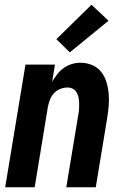

<svg xmlns="http://www.w3.org/2000/svg" viewBox="-20 -794 540 814"><path d="M2 0 88 -520H213L201 -448Q211 -464 223 -479.5Q235 -495 250.5 -506Q266 -517 284.5 -522.5Q303 -528 321 -528Q347 -528 370 -518.5Q393 -509 408 -490.5Q423 -472 430.5 -448.5Q438 -425 440.5 -399.5Q443 -374 441 -348Q439 -322 435 -297L386 0H261L313 -314Q315 -325 315.5 -337Q316 -349 315.5 -360.5Q315 -372 312.5 -383Q310 -394 304 -403.5Q298 -413 288 -418Q278 -423 266 -423Q251 -423 235.5 -417Q220 -411 209 -399Q198 -387 192 -372Q186 -357 183 -341L127 0ZM276 -572 219 -628 368 -774 440 -706Z"/></svg>

Font: Iosevka Term Curly XBd Obl
Style: Regular
Weight: 800
Italic angle: -9°
Designer: Belleve Invis
Foundry: Belleve Invis
Version: Version 32.3.0